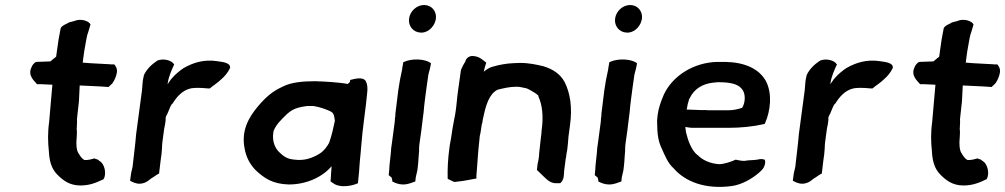

<svg xmlns="http://www.w3.org/2000/svg" viewBox="-20 -736 4010 766"><path d="M105 -466C90 -434 118 -412 128 -400H146C159 -400 175 -398 189 -398C184 -349 181 -299 176 -249C170 -207 171 -169 175 -132C177 -92 186 -62 209 -39C230 -18 256 4 301 4C340 4 368 -9 393 -21C407 -43 396 -84 378 -93L369 -100H368C364 -101 360 -102 357 -104H356C349 -102 332 -96 316 -98C307 -103 300 -113 293 -125C285 -136 283 -163 286 -188C286 -199 288 -209 286 -220L287 -241C288 -248 287 -254 287 -260L289 -279C291 -295 293 -317 295 -333V-334C295 -339 298 -395 298 -395C332 -393 376 -392 411 -389H413L428 -403C436 -414 443 -429 446 -445C449 -462 442 -472 436 -479H434C427 -479 421 -479 413 -480H412C382 -482 343 -483 313 -486H310L313 -510C315 -525 317 -539 320 -554C324 -573 326 -594 332 -608L341 -638C336 -652 302 -664 276 -652L253 -646V-645C243 -640 228 -634 223 -625L222 -623C216 -595 211 -563 207 -532L204 -510C197 -504 190 -499 181 -491C161 -491 143 -489 126 -489H124C117 -486 108 -476 105 -466Z M554 -435C547 -409 549 -392 546 -372L523 -200C521 -177 519 -156 516 -132C514 -114 512 -96 510 -80C510 -70 505 -56 503 -45L499 -15C508 -10 521 -3 537 -3C549 -3 562 -8 570 -14L583 -24C594 -30 604 -39 615 -44V-47C617 -63 619 -81 621 -97C622 -108 625 -120 625 -130C627 -145 626 -156 628 -170L635 -222C638 -236 640 -247 641 -257V-259C640 -261 641 -264 641 -267C641 -268 643 -269 642 -272C652 -286 656 -308 666 -321L667 -322H668C684 -348 707 -377 744 -384C778 -388 802 -383 814 -383H816L818 -384C832 -396 849 -406 862 -419C877 -432 889 -446 898 -465V-468C897 -488 862 -489 846 -492C794 -500 750 -486 712 -464C698 -455 678 -438 668 -426L660 -417V-416C656 -411 653 -407 649 -400V-403C653 -432 665 -457 675 -479L673 -481C666 -494 633 -505 607 -494V-493H606C585 -479 565 -460 554 -436Z M956 -143C962 -109 977 -81 999 -58C1034 -25 1067 -2 1132 0C1203 0 1267 -30 1303 -73C1301 -54 1301 -39 1299 -15V-12L1314 -2C1339 13 1382 7 1408 -5L1411 -35C1412 -48 1414 -61 1414 -72L1416 -98C1418 -112 1419 -130 1421 -152C1425 -198 1427 -217 1433 -264C1438 -304 1442 -331 1445 -367C1447 -382 1446 -399 1440 -411C1430 -431 1397 -422 1377 -417L1376 -409C1372 -405 1370 -403 1367 -401C1331 -408 1273 -411 1236 -412C1190 -412 1141 -408 1107 -390C1068 -372 1043 -351 1011 -314C970 -266 942 -213 956 -143ZM1070 -204C1071 -209 1071 -213 1072 -215C1078 -229 1087 -243 1103 -259C1137 -295 1151 -306 1205 -313C1217 -313 1230 -314 1236 -312C1255 -309 1289 -298 1303 -289C1313 -282 1314 -269 1316 -254C1311 -229 1303 -194 1294 -169C1288 -154 1271 -133 1258 -125C1239 -112 1208 -98 1177 -98H1169C1129 -100 1117 -107 1094 -129C1077 -145 1066 -172 1070 -204Z M1569 -376C1566 -355 1562 -316 1559 -295C1558 -287 1557 -282 1557 -272C1556 -266 1555 -261 1555 -251L1543 -161C1542 -152 1540 -145 1540 -134C1538 -118 1536 -91 1534 -77C1534 -66 1532 -51 1531 -40V-37L1542 -28C1543 -26 1544 -22 1545 -17V-12C1557 -6 1570 0 1588 0C1608 0 1622 -7 1637 -12L1638 -23C1639 -34 1643 -44 1645 -56L1647 -72C1649 -84 1649 -97 1650 -109L1652 -134V-135C1652 -144 1652 -151 1653 -159L1661 -216C1663 -231 1665 -250 1667 -265L1670 -288C1672 -316 1678 -359 1682 -389C1683 -395 1689 -438 1689 -438C1692 -450 1697 -467 1699 -481V-484L1698 -485C1675 -501 1624 -504 1592 -489L1589 -488L1587 -476C1586 -471 1585 -466 1584 -457C1578 -432 1573 -404 1569 -376ZM1612 -662C1608 -632 1629 -607 1658 -606H1666C1693 -609 1715 -634 1719 -661C1723 -691 1702 -716 1672 -716C1643 -716 1616 -692 1612 -662Z M1773 -146C1767 -102 1765 -61 1766 -24L1767 -22L1784 -14C1789 -11 1793 -9 1801 -11C1826 -13 1859 -20 1881 -24C1880 -32 1881 -43 1882 -51C1885 -94 1888 -138 1893 -182L1894 -193C1895 -196 1896 -202 1897 -206C1898 -217 1901 -228 1902 -239C1902 -242 1903 -243 1904 -245L1906 -258C1906 -260 1907 -263 1908 -267C1918 -315 1931 -361 1965 -378C1989 -384 2013 -390 2041 -390C2051 -390 2056 -389 2064 -387L2079 -384C2088 -382 2135 -355 2128 -351C2143 -319 2149 -273 2141 -217C2141 -207 2139 -197 2138 -188C2135 -166 2134 -145 2131 -124V-123C2131 -116 2130 -110 2129 -103C2128 -96 2127 -90 2125 -83L2122 -58L2151 -30C2163 -19 2177 -3 2204 -5H2215C2232 -20 2229 -38 2231 -57L2237 -103C2239 -109 2239 -116 2240 -122L2243 -138C2245 -156 2247 -173 2248 -191L2254 -236C2264 -307 2255 -364 2233 -408C2216 -440 2187 -460 2147 -472C2121 -478 2091 -485 2055 -485C2046 -485 2037 -484 2029 -484C1999 -483 1970 -477 1946 -470C1933 -467 1921 -459 1910 -450C1913 -463 1916 -476 1920 -486C1908 -495 1894 -510 1872 -512C1853 -516 1839 -503 1837 -492L1836 -490C1830 -481 1824 -469 1819 -457L1807 -371C1803 -344 1802 -320 1798 -293L1795 -274L1793 -265C1791 -251 1787 -236 1785 -221L1782 -201C1780 -183 1775 -164 1773 -146Z M2391 -376C2388 -355 2384 -316 2381 -295C2380 -287 2379 -282 2379 -272C2378 -266 2377 -261 2377 -251L2365 -161C2364 -152 2362 -145 2362 -134C2360 -118 2358 -91 2356 -77C2356 -66 2354 -51 2353 -40V-37L2364 -28C2365 -26 2366 -22 2367 -17V-12C2379 -6 2392 0 2410 0C2430 0 2444 -7 2459 -12L2460 -23C2461 -34 2465 -44 2467 -56L2469 -72C2471 -84 2471 -97 2472 -109L2474 -134V-135C2474 -144 2474 -151 2475 -159L2483 -216C2485 -231 2487 -250 2489 -265L2492 -288C2494 -316 2500 -359 2504 -389C2505 -395 2511 -438 2511 -438C2514 -450 2519 -467 2521 -481V-484L2520 -485C2497 -501 2446 -504 2414 -489L2411 -488L2409 -476C2408 -471 2407 -466 2406 -457C2400 -432 2395 -404 2391 -376ZM2434 -662C2430 -632 2451 -607 2480 -606H2488C2515 -609 2537 -634 2541 -661C2545 -691 2524 -716 2494 -716C2465 -716 2438 -692 2434 -662Z M2602 -239C2602 -215 2604 -188 2611 -166C2613 -159 2616 -154 2618 -147H2619V-146C2632 -117 2644 -85 2668 -64C2713 -12 2793 21 2901 6C2941 0 2980 -23 3007 -46C3014 -52 3022 -59 3027 -68C3034 -82 3034 -92 3031 -99C3025 -101 3018 -102 3011 -101C2994 -97 2984 -98 2963 -96H2962C2949 -93 2944 -94 2930 -96L2915 -99C2898 -91 2868 -81 2849 -81C2814 -83 2781 -98 2764 -117H2763C2739 -136 2725 -174 2717 -208C2716 -214 2715 -220 2714 -229H2717C2727 -228 2732 -226 2744 -226H2885C2936 -226 2985 -231 3028 -241L3031 -242L3032 -244C3055 -296 3061 -363 3036 -412C3008 -463 2950 -487 2876 -489H2839C2750 -486 2666 -437 2629 -360C2626 -351 2621 -342 2618 -333L2613 -318C2605 -294 2600 -262 2602 -239ZM2719 -299C2719 -300 2721 -303 2721 -304V-306C2722 -315 2725 -327 2728 -335V-336C2728 -339 2730 -341 2732 -345C2749 -380 2781 -401 2823 -406C2829 -407 2833 -407 2843 -408H2848C2889 -408 2923 -402 2939 -382C2956 -364 2954 -327 2941 -306C2923 -300 2906 -296 2884 -296H2816C2808 -296 2802 -296 2794 -297H2773C2755 -297 2738 -299 2719 -299Z M3198 -435C3191 -409 3193 -392 3190 -372L3167 -200C3165 -177 3163 -156 3160 -132C3158 -114 3156 -96 3154 -80C3154 -70 3149 -56 3147 -45L3143 -15C3152 -10 3165 -3 3181 -3C3193 -3 3206 -8 3214 -14L3227 -24C3238 -30 3248 -39 3259 -44V-47C3261 -63 3263 -81 3265 -97C3266 -108 3269 -120 3269 -130C3271 -145 3270 -156 3272 -170L3279 -222C3282 -236 3284 -247 3285 -257V-259C3284 -261 3285 -264 3285 -267C3285 -268 3287 -269 3286 -272C3296 -286 3300 -308 3310 -321L3311 -322H3312C3328 -348 3351 -377 3388 -384C3422 -388 3446 -383 3458 -383H3460L3462 -384C3476 -396 3493 -406 3506 -419C3521 -432 3533 -446 3542 -465V-468C3541 -488 3506 -489 3490 -492C3438 -500 3394 -486 3356 -464C3342 -455 3322 -438 3312 -426L3304 -417V-416C3300 -411 3297 -407 3293 -400V-403C3297 -432 3309 -457 3319 -479L3317 -481C3310 -494 3277 -505 3251 -494V-493H3250C3229 -479 3209 -460 3198 -436Z M3628 -466C3613 -434 3641 -412 3651 -400H3669C3682 -400 3698 -398 3712 -398C3707 -349 3704 -299 3699 -249C3693 -207 3694 -169 3698 -132C3700 -92 3709 -62 3732 -39C3753 -18 3779 4 3824 4C3863 4 3891 -9 3916 -21C3930 -43 3919 -84 3901 -93L3892 -100H3891C3887 -101 3883 -102 3880 -104H3879C3872 -102 3855 -96 3839 -98C3830 -103 3823 -113 3816 -125C3808 -136 3806 -163 3809 -188C3809 -199 3811 -209 3809 -220L3810 -241C3811 -248 3810 -254 3810 -260L3812 -279C3814 -295 3816 -317 3818 -333V-334C3818 -339 3821 -395 3821 -395C3855 -393 3899 -392 3934 -389H3936L3951 -403C3959 -414 3966 -429 3969 -445C3972 -462 3965 -472 3959 -479H3957C3950 -479 3944 -479 3936 -480H3935C3905 -482 3866 -483 3836 -486H3833L3836 -510C3838 -525 3840 -539 3843 -554C3847 -573 3849 -594 3855 -608L3864 -638C3859 -652 3825 -664 3799 -652L3776 -646V-645C3766 -640 3751 -634 3746 -625L3745 -623C3739 -595 3734 -563 3730 -532L3727 -510C3720 -504 3713 -499 3704 -491C3684 -491 3666 -489 3649 -489H3647C3640 -486 3631 -476 3628 -466Z"/></svg>

Font: Hussar Pisanka
Style: SbdKur
Weight: 600
Designer: Robert Jablonski
Foundry: Cannot Into Space Fonts
Version: Version 1.070